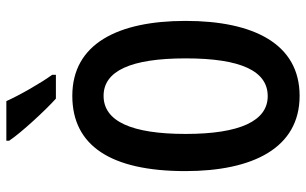

<svg xmlns="http://www.w3.org/2000/svg" viewBox="-204 -774 987 620"><g transform="rotate(-90 290.0 -463.5)"><path d="M274 -937H146V-928C172 -889 245 -810 282 -777H359V-789C334 -823 293 -894 274 -937ZM533 -358C533 -577 459 -724 291 -724C131 -724 48 -601 48 -359C48 -142 122 10 291 10C459 10 533 -139 533 -358ZM168 -358C168 -533 209 -623 291 -623C371 -623 412 -536 412 -358C412 -179 371 -93 290 -93C210 -93 168 -183 168 -358Z"/></g></svg>

Font: Noto Sans Gujarati ExtraCondensed SemiBold
Style: Regular
Weight: 600
Width: 2
Designer: Jelle Bosma - Monotype Design Team, Universal Thirst
Foundry: Monotype Imaging Inc.
Version: Version 2.106